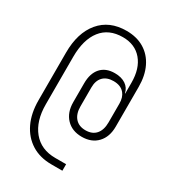

<svg xmlns="http://www.w3.org/2000/svg" viewBox="-217 -856 1034 1151"><g transform="rotate(30 300.0 -280.5)"><path d="M325 179Q244 179 186 142.5Q128 106 96.5 40Q65 -26 65 -116V-445Q65 -582 131 -661Q197 -740 315 -740Q386 -740 437.5 -709Q489 -678 517 -620.5Q545 -563 545 -485V-210Q545 -139 505.5 -97Q466 -55 398 -55Q331 -55 291 -97Q251 -139 251 -210V-340Q251 -409 285 -447Q319 -485 381 -485Q427 -485 456.5 -465Q486 -445 493 -410H495V-485Q495 -583 447 -639.5Q399 -696 315 -696Q218 -696 166.5 -630Q115 -564 115 -445V-116Q115 -1 170.5 66.5Q226 134 325 134H400V179ZM398 -100Q445 -100 470 -129Q495 -158 495 -210V-340Q495 -383 474 -409L473 -410Q448 -440 398 -440Q352 -440 326.5 -414Q301 -388 301 -340V-210Q301 -158 326.5 -129Q352 -100 398 -100Z"/></g></svg>

Font: JetBrains Mono NL Thin
Style: Regular
Weight: 100
Monospace: yes
Designer: Philipp Nurullin, Konstantin Bulenkov
Foundry: JetBrains
Version: Version 2.305; ttfautohint (v1.8.4.7-5d5b)